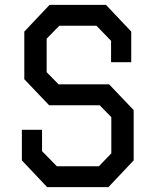

<svg xmlns="http://www.w3.org/2000/svg" viewBox="-20 -770 640 790"><path d="M520 -514H437V-602L377 -664H224L172 -611V-473L221 -423H429L530 -317V-110L426 0H174L70 -110V-236H153V-148L214 -86H387L438 -139V-288L390 -337H182L80 -444V-640L184 -750H416L520 -640Z"/></svg>

Font: Graduate
Style: Regular
Weight: 400
Version: Version 1.001